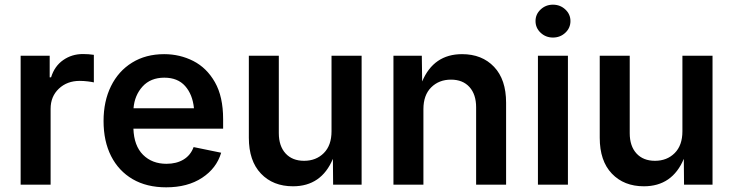

<svg xmlns="http://www.w3.org/2000/svg" viewBox="-20 -782 3104 813"><path d="M67.4 0V-545.9H190.4V-454.6H196.3Q210.9 -502 247.6 -527.6Q284.2 -553.2 331.1 -553.2Q355.5 -553.2 377.4 -549.8V-433.1Q369.6 -435.1 352.1 -437.3Q334.5 -439.5 317.4 -439.5Q264.2 -439.5 229.2 -406.5Q194.3 -373.5 194.3 -321.3V0Z M683.6 11.2Q601.1 11.2 541.7 -23.4Q482.4 -58.1 450.4 -121.1Q418.5 -184.1 418.5 -269.5Q418.5 -353.5 450 -417.2Q481.4 -481 539.3 -516.8Q597.2 -552.7 675.3 -552.7Q741.7 -552.7 798.6 -523.7Q855.5 -494.6 890.1 -433.8Q924.8 -373 924.8 -277.3V-237.3H544.9Q547.4 -164.6 585.7 -126.5Q624 -88.4 685.1 -88.4Q727.1 -88.4 757.1 -106.4Q787.1 -124.5 799.8 -159.2L916.5 -135.3Q897 -69.3 835.7 -29.1Q774.4 11.2 683.6 11.2ZM545.4 -323.7H801.3Q795.4 -382.3 763.9 -417.7Q732.4 -453.1 675.8 -453.1Q617.7 -453.1 583.7 -415.8Q549.8 -378.4 545.4 -323.7Z M1220.7 6.8Q1136.2 6.8 1085 -46.9Q1033.7 -100.6 1033.7 -198.7V-545.9H1160.6V-218.3Q1160.6 -163.6 1189.2 -132.3Q1217.8 -101.1 1267.6 -101.1Q1318.4 -101.1 1351.1 -133.8Q1383.8 -166.5 1383.8 -226.1V-545.9H1511.2V0H1390.6L1389.6 -109.4Q1340.8 6.8 1220.7 6.8Z M1772.9 -319.8V0H1646V-545.9H1766.1L1767.6 -437Q1816.4 -552.7 1936.5 -552.7Q2021 -552.7 2072 -499Q2123 -445.3 2123 -347.2V0H1996.1V-327.6Q1996.1 -382.3 1967.8 -413.6Q1939.5 -444.8 1889.6 -444.8Q1838.9 -444.8 1805.9 -412.1Q1772.9 -379.4 1772.9 -319.8Z M2257.8 0V-545.9H2384.8V0ZM2321.3 -623Q2291 -623 2269.3 -643.3Q2247.6 -663.6 2247.6 -692.9Q2247.6 -721.7 2269.3 -741.9Q2291 -762.2 2321.3 -762.2Q2352.1 -762.2 2373.8 -741.9Q2395.5 -721.7 2395.5 -692.9Q2395.5 -663.6 2373.8 -643.3Q2352.1 -623 2321.3 -623Z M2706.5 6.8Q2622.1 6.8 2570.8 -46.9Q2519.5 -100.6 2519.5 -198.7V-545.9H2646.5V-218.3Q2646.5 -163.6 2675 -132.3Q2703.6 -101.1 2753.4 -101.1Q2804.2 -101.1 2836.9 -133.8Q2869.6 -166.5 2869.6 -226.1V-545.9H2997.1V0H2876.5L2875.5 -109.4Q2826.7 6.8 2706.5 6.8Z"/></svg>

Font: Inter SemiBold
Style: Regular
Weight: 600
Designer: Rasmus Andersson
Foundry: rsms
Version: Version 4.001;git-9221beed3